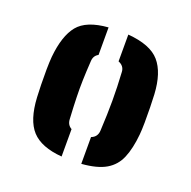

<svg xmlns="http://www.w3.org/2000/svg" viewBox="-87 -894 599 603"><g transform="rotate(20 213.0 -593.0)"><path d="M42 -526Q41 -542 40.5 -567.2Q40 -592.5 40.2 -618.2Q40.5 -644 42 -661Q49 -733.5 77.5 -768.5Q106 -803.5 178 -809V-717Q163 -709 162 -691Q159.5 -652 158.8 -625Q158 -598 158.8 -569.2Q159.5 -540.5 162 -496Q163 -477.5 178 -469V-377.5Q108.5 -383 77.2 -417Q46 -451 42 -526ZM244 -377V-466.5Q264 -474 265 -496Q268 -551.5 268 -596.8Q268 -642 265 -692Q264 -711.5 244 -719.5V-809Q319.5 -803 350.2 -767.5Q381 -732 385 -661Q386 -644 386.5 -618Q387 -592 386.8 -566.5Q386.5 -541 385 -526Q380.5 -478.5 367.2 -446.8Q354 -415 325 -398Q296 -381 244 -377Z"/></g></svg>

Font: Big Shoulders Stencil Text Black
Style: Regular
Weight: 900
Designer: Patric King
Foundry: XO Type Co
Version: Version 1.000